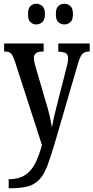

<svg xmlns="http://www.w3.org/2000/svg" viewBox="-20 -767 497 1021"><path d="M26 186Q79 186 112.5 164.5Q146 143 167 102Q188 61 203 4L59 -441Q48 -473 38 -483Q28 -493 5 -493H2V-536H212V-493H208Q181 -493 170.5 -483.5Q160 -474 160 -460Q160 -447 164 -431Q168 -415 174 -395L221 -234Q236 -187 244 -150.5Q252 -114 256 -89Q265 -141 282 -205L332 -401Q336 -415 339 -429.5Q342 -444 342 -458Q342 -477 330 -484Q318 -491 293 -492L290 -493V-536H457V-493H454Q431 -493 418 -480Q405 -467 392 -420L271 -5Q250 67 232 114Q214 161 190 187Q166 213 130 223.5Q94 234 37 234H26ZM323 -637Q304 -637 290.5 -649Q277 -661 277 -692Q277 -723 290.5 -735Q304 -747 323 -747Q340 -747 354 -735Q368 -723 368 -692Q368 -661 354 -649Q340 -637 323 -637ZM173 -637Q155 -637 142 -649Q129 -661 129 -692Q129 -723 142 -735Q155 -747 173 -747Q190 -747 204.5 -735Q219 -723 219 -692Q219 -661 204.5 -649Q190 -637 173 -637Z"/></svg>

Font: Noto Serif Myanmar ExtraCondensed Medium
Style: Regular
Weight: 500
Width: 2
Designer: Ben Mitchell and the Monotype Design Team
Foundry: Monotype Imaging Inc.
Version: Version 2.106; ttfautohint (v1.8.4.7-5d5b)